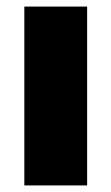

<svg xmlns="http://www.w3.org/2000/svg" viewBox="-20 -564 339 584"><path d="M54 -544H245V0H54Z"/></svg>

Font: Mona Sans Black
Style: Regular
Weight: 900
Designer: Deni Anggara
Foundry: GitHub
Version: Version 2.000